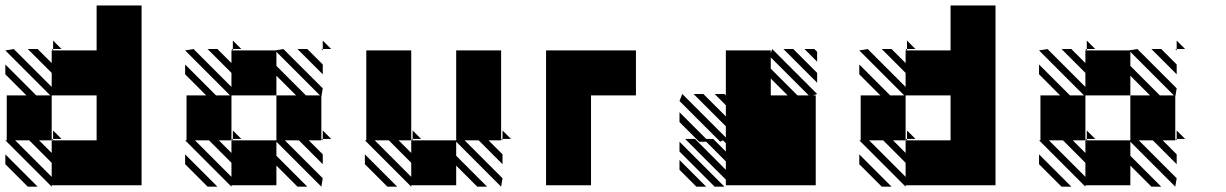

<svg xmlns="http://www.w3.org/2000/svg" viewBox="-25 -687 4545 712"><path d="M166.7 5.2 -5.2 -166.7H0V-333.3H72.9L-5.2 -411.5V-447.9L109.4 -333.3H161.5L-5.2 -500L26 -505.2L166.7 -364.6V-416.7L78.1 -505.2H114.6L166.7 -453.1V-500H171.9L166.7 -505.2H171.9V-500H333.3V-666.7H500V0H166.7ZM78.1 5.2 -5.2 -78.1V-114.6L114.6 5.2ZM171.9 -171.9V-166.7L166.7 -171.9ZM171.9 -171.9H203.1L171.9 -203.1ZM171.9 -505.2H203.1L171.9 -536.5ZM166.7 -31.2V-83.3L83.3 -166.7H31.2ZM166.7 -119.8V-166.7H333.3V-333.3H166.7V-328.1V-166.7H119.8Z M833.3 5.2 661.5 -166.7H666.7V-333.3H739.6L661.5 -411.5V-447.9L776 -333.3H828.1L661.5 -500L692.7 -505.2L833.3 -364.6V-416.7L744.8 -505.2H781.2L833.3 -453.1V-500H838.5L833.3 -505.2H838.5V-500H994.8L1026 -505.2L1171.9 -359.4L1166.7 -328.1V-171.9H1171.9V-166.7L1166.7 -171.9V-166.7H1119.8L1171.9 -114.6V-78.1L1083.3 -166.7H1031.2L1171.9 -26L1166.7 5.2L1000 -161.5V-109.4L1114.6 5.2H1078.1L1000 -72.9V0H833.3ZM744.8 5.2 661.5 -78.1V-114.6L781.2 5.2ZM1171.9 -500 1166.7 -505.2H1171.9ZM1171.9 -411.5 1078.1 -505.2H1114.6L1171.9 -447.9ZM1171.9 -171.9H1203.1L1171.9 -203.1ZM838.5 -171.9V-166.7L833.3 -171.9ZM838.5 -171.9H869.8L838.5 -203.1ZM1171.9 -505.2H1203.1L1171.9 -536.5ZM838.5 -505.2H869.8L838.5 -536.5ZM833.3 -31.2V-83.3L750 -166.7H697.9ZM833.3 -119.8V-166.7H994.8H1000V-333.3H1072.9L1000 -406.2V-333.3H833.3V-328.1V-166.7H786.5ZM1109.4 -333.3H1161.5L1000 -494.8V-442.7Z M1500 5.2 1328.1 -166.7H1333.3V-500H1500V-171.9H1505.2V-166.7L1500 -171.9V-166.7H1661.5H1666.7V-500H1833.3V-171.9H1838.5V-166.7L1833.3 -171.9V-166.7H1786.5L1838.5 -114.6V-78.1L1750 -166.7H1697.9L1838.5 -26L1833.3 5.2L1666.7 -161.5V-109.4L1781.2 5.2H1744.8L1666.7 -72.9V0H1500ZM1411.5 5.2 1328.1 -78.1V-114.6L1447.9 5.2ZM1838.5 -171.9H1869.8L1838.5 -203.1ZM1505.2 -171.9H1536.5L1505.2 -203.1ZM1500 -31.2V-83.3L1416.7 -166.7H1364.6ZM1500 -119.8V-166.7H1453.1Z M2000 0V-500H2333.3V-333.3H2166.7V0Z M2625 5.2 2494.8 -125V-161.5L2661.5 5.2ZM2557.3 5.2 2494.8 -57.3V-93.8L2593.8 5.2ZM2645.8 -161.5 2494.8 -312.5 2505.2 -338.5 2666.7 -177.1V-218.8L2546.9 -338.5H2583.3L2666.7 -255.2V-296.9L2625 -338.5H2661.5L2666.7 -333.3V-500H2833.3V-489.6L2838.5 -505.2L3005.2 -338.5L2989.6 -333.3H3000V0H2666.7V-20.8L2515.6 -171.9H2552.1L2666.7 -57.3V-88.5L2593.8 -161.5H2567.7L2494.8 -234.4V-270.8L2593.8 -171.9H2619.8L2666.7 -125V-156.2L2656.2 -166.7ZM3005.2 -458.3 2958.3 -505.2H2994.8L3005.2 -494.8ZM3005.2 -380.2 2880.2 -505.2H2916.7L3005.2 -416.7ZM2895.8 -333.3 2833.3 -395.8V-333.3ZM2932.3 -333.3H2974L2833.3 -474V-432.3Z M3333.3 5.2 3161.5 -166.7H3166.7V-333.3H3239.6L3161.5 -411.5V-447.9L3276 -333.3H3328.1L3161.5 -500L3192.7 -505.2L3333.3 -364.6V-416.7L3244.8 -505.2H3281.2L3333.3 -453.1V-500H3338.5L3333.3 -505.2H3338.5V-500H3500V-666.7H3666.7V0H3333.3ZM3244.8 5.2 3161.5 -78.1V-114.6L3281.2 5.2ZM3338.5 -171.9V-166.7L3333.3 -171.9ZM3338.5 -171.9H3369.8L3338.5 -203.1ZM3338.5 -505.2H3369.8L3338.5 -536.5ZM3333.3 -31.2V-83.3L3250 -166.7H3197.9ZM3333.3 -119.8V-166.7H3500V-333.3H3333.3V-328.1V-166.7H3286.5Z M4000 5.2 3828.1 -166.7H3833.3V-333.3H3906.2L3828.1 -411.5V-447.9L3942.7 -333.3H3994.8L3828.1 -500L3859.4 -505.2L4000 -364.6V-416.7L3911.5 -505.2H3947.9L4000 -453.1V-500H4005.2L4000 -505.2H4005.2V-500H4161.5L4192.7 -505.2L4338.5 -359.4L4333.3 -328.1V-171.9H4338.5V-166.7L4333.3 -171.9V-166.7H4286.5L4338.5 -114.6V-78.1L4250 -166.7H4197.9L4338.5 -26L4333.3 5.2L4166.7 -161.5V-109.4L4281.2 5.2H4244.8L4166.7 -72.9V0H4000ZM3911.5 5.2 3828.1 -78.1V-114.6L3947.9 5.2ZM4338.5 -500 4333.3 -505.2H4338.5ZM4338.5 -411.5 4244.8 -505.2H4281.2L4338.5 -447.9ZM4338.5 -171.9H4369.8L4338.5 -203.1ZM4005.2 -171.9V-166.7L4000 -171.9ZM4005.2 -171.9H4036.5L4005.2 -203.1ZM4338.5 -505.2H4369.8L4338.5 -536.5ZM4005.2 -505.2H4036.5L4005.2 -536.5ZM4000 -31.2V-83.3L3916.7 -166.7H3864.6ZM4000 -119.8V-166.7H4161.5H4166.7V-333.3H4239.6L4166.7 -406.2V-333.3H4000V-328.1V-166.7H3953.1ZM4276 -333.3H4328.1L4166.7 -494.8V-442.7Z"/></svg>

Font: 0xA000-Monochrome
Style: Monochrome
Weight: 400
Version: Version 0.1